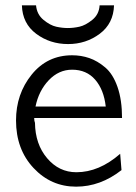

<svg xmlns="http://www.w3.org/2000/svg" viewBox="-20 -691 511 719"><path d="M62 -671H115Q118 -637 143 -616.5Q168 -596 190.5 -591Q213 -586 234 -586Q255 -586 277.5 -591Q300 -596 325.5 -616.5Q351 -637 353 -671H407Q405 -603 353.5 -564.5Q302 -526 235 -526Q167 -526 115.5 -564.5Q64 -603 62 -671ZM40 -240Q40 -339 98.5 -411.5Q157 -484 250 -484Q284 -484 314.5 -473.5Q345 -463 374 -438.5Q403 -414 420 -365.5Q437 -317 437 -249H108Q108 -238 111 -231Q112 -151 156.5 -98.5Q201 -46 266 -46Q351 -46 430 -115L435 -54Q356 8 265 8Q171 8 105.5 -62Q40 -132 40 -240ZM113 -292H376Q369 -355 336.5 -392.5Q304 -430 250 -430Q200 -430 162.5 -390.5Q125 -351 113 -292Z"/></svg>

Font: Coval
Style: ExtraLight
Weight: 250
Foundry: Context Ltd
Version: Version 001.000